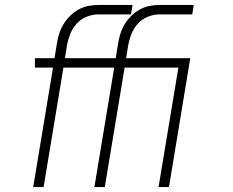

<svg xmlns="http://www.w3.org/2000/svg" viewBox="-20 -755 940 775"><path d="M114 0 194 -482H121V-520H200L209 -575Q212 -596 218 -616Q224 -636 235 -655Q246 -674 262 -690Q278 -706 297 -716.5Q316 -727 336.5 -731Q357 -735 377 -735H515L509 -697H378Q354 -697 330 -687.5Q306 -678 289 -659Q272 -640 263 -616.5Q254 -593 250 -569L242 -520H398V-482H236L156 0ZM361 0 441 -482H368V-520H447L456 -575Q459 -596 465 -616Q471 -636 482 -655Q493 -674 509 -690Q525 -706 544 -716.5Q563 -727 583.5 -731Q604 -735 624 -735H762L756 -697H625Q601 -697 577 -687.5Q553 -678 536 -659Q519 -640 510 -616.5Q501 -593 497 -569L489 -520H645V-482H483L403 0ZM620 0 700 -482H587V-520H748L662 0Z"/></svg>

Font: Iosevka Aile XLt Obl
Style: Regular
Weight: 200
Italic angle: -9°
Designer: Belleve Invis
Foundry: Belleve Invis
Version: Version 31.1.0; ttfautohint (v1.8.4)